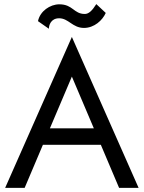

<svg xmlns="http://www.w3.org/2000/svg" viewBox="-20 -915 700 935"><path d="M165 -812 218 -775C218 -791 227 -826 268 -826C314 -826 333 -779 389 -779C439 -779 479 -816 495 -852L449 -895C429 -863 412 -847 393 -847C339 -847 335 -894 269 -894C224 -894 175 -861 165 -812ZM5 0H100L189 -210H471L560 0H655L330 -735ZM330 -542 437 -290H223Z"/></svg>

Font: Jost
Style: Regular
Weight: 400
Version: Version 3.710